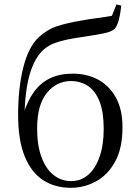

<svg xmlns="http://www.w3.org/2000/svg" viewBox="-20 -856 636 890"><path d="M308.7 14.6Q235 14.6 180.2 -20.7Q125.4 -56 94.7 -130.7Q64 -205.4 64 -323.6Q64 -448.4 88 -543.3Q111.9 -638.2 158.2 -681.9Q196.9 -718.7 242.7 -733.9Q288.6 -749.1 353.5 -760.1Q389.6 -766.9 428.3 -771.9Q467 -776.9 498.6 -782.7L519.9 -835.6L542.2 -829.8Q537.9 -791 530.9 -764.1Q524 -737.2 511.7 -722.5Q496.4 -707.9 456.8 -700.5Q417.2 -693.1 365.8 -685.1Q321 -679.1 287.6 -671.8Q254.1 -664.5 229.3 -654.7Q204.6 -644.9 184.7 -628.1Q145.8 -595.4 121.9 -524.7Q98.1 -454.1 92.9 -325.7L88.5 -327.7Q107.2 -387.9 137.1 -429.7Q167.1 -471.4 211.8 -493Q256.5 -514.6 317.8 -514.6Q383.2 -514.6 435.1 -486.7Q487 -458.7 517.4 -403.4Q547.8 -348.1 547.8 -266.3Q547.8 -168.8 513.6 -106.7Q479.5 -44.6 424.7 -15Q369.9 14.6 308.7 14.6ZM309.3 -16.4Q354.9 -16.4 388.7 -45.6Q422.5 -74.7 441.6 -129.3Q460.7 -183.9 460.7 -259.1Q460.7 -335.8 441.8 -384.7Q422.8 -433.6 388.6 -456.9Q354.3 -480.3 308.9 -480.3Q242.3 -480.3 197.2 -425.1Q152.1 -369.8 152.1 -260.3Q152.1 -181.7 172.5 -127.1Q192.9 -72.5 228.7 -44.5Q264.5 -16.4 309.3 -16.4Z"/></svg>

Font: Noto Serif HK
Style: Regular
Weight: 200
Designer: Ryoko NISHIZUKA 西塚涼子 (kana & ideographs); Frank Grießhammer (Latin, Greek & Cyrillic); Wenlong ZHANG 张文龙 (bopomofo); San
Foundry: Adobe
Version: Version 2.001;hotconv 1.1.0;makeotfexe 2.6.0